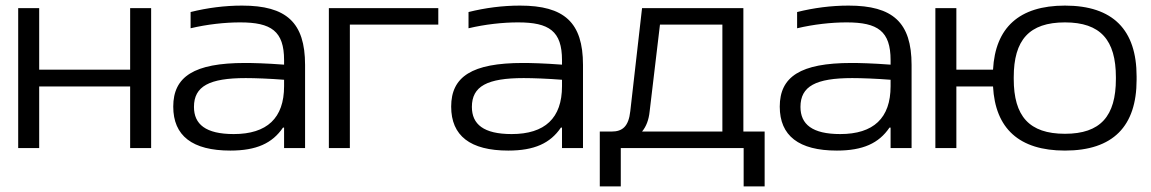

<svg xmlns="http://www.w3.org/2000/svg" viewBox="-20 -529 4113 686"><path d="M45 0H120V-220H445V0H520V-500H445V-280H120V-500H45Z M845 -509C783 -509 721 -501 661 -486V-428C720 -442 783 -449 838 -449C949 -449 995 -418 995 -314V-298C929 -303 882 -304 855 -304C673 -304 599 -255 599 -148C599 -44 667 9 803 9C896 9 953 -17 991 -73H995V0H1070V-297C1070 -449 1003 -509 845 -509ZM673 -147C673 -221 728 -250 858 -250C891 -250 945 -248 995 -244V-221C995 -107 934 -50 815 -50C715 -50 673 -85 673 -147Z M1155 0H1230V-441H1546V-500H1155Z M1838 -509C1776 -509 1714 -501 1654 -486V-428C1713 -442 1776 -449 1831 -449C1942 -449 1988 -418 1988 -314V-298C1922 -303 1875 -304 1848 -304C1666 -304 1592 -255 1592 -148C1592 -44 1660 9 1796 9C1889 9 1946 -17 1984 -73H1988V0H2063V-297C2063 -449 1996 -509 1838 -509ZM1666 -147C1666 -221 1721 -250 1851 -250C1884 -250 1938 -248 1988 -244V-221C1988 -107 1927 -50 1808 -50C1708 -50 1666 -85 1666 -147Z M2165 -59H2123V137H2198V0H2637V137H2712V-59H2636V-500H2274L2232 -132C2226 -77 2204 -59 2165 -59ZM2274 -59C2289 -77 2298 -101 2301 -130L2338 -441H2561V-59Z M3012 -509C2950 -509 2888 -501 2828 -486V-428C2887 -442 2950 -449 3005 -449C3116 -449 3162 -418 3162 -314V-298C3096 -303 3049 -304 3022 -304C2840 -304 2766 -255 2766 -148C2766 -44 2834 9 2970 9C3063 9 3120 -17 3158 -73H3162V0H3237V-297C3237 -449 3170 -509 3012 -509ZM2840 -147C2840 -221 2895 -250 3025 -250C3058 -250 3112 -248 3162 -244V-221C3162 -107 3101 -50 2982 -50C2882 -50 2840 -85 2840 -147Z M3322 0H3397V-220H3528C3536 -70 3621 9 3785 9C3957 9 4041 -78 4041 -244V-256C4041 -422 3957 -509 3785 -509C3621 -509 3536 -430 3528 -280H3397V-500H3322ZM3602 -247V-253C3602 -386 3657 -449 3785 -449C3912 -449 3967 -386 3967 -253V-247C3967 -114 3912 -51 3785 -51C3657 -51 3602 -114 3602 -247Z"/></svg>

Font: LT Wave Light
Style: Regular
Weight: 300
Designer: Daniel Lyons
Version: Version 2.5 (Glyphs App)